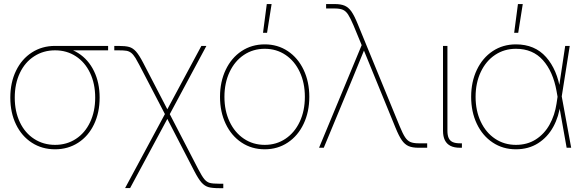

<svg xmlns="http://www.w3.org/2000/svg" viewBox="-20 -748 2944 972"><path d="M32.2 -253.9Q32.2 -330.1 61 -389.6Q89.8 -449.2 141.4 -482.4Q192.9 -515.6 258.8 -515.6H527.3V-493.2H319.3H258.8Q199.7 -493.2 153.1 -463.1Q106.4 -433.1 80.6 -378.7Q54.7 -324.2 54.7 -253.9Q54.7 -183.6 80.6 -129.2Q106.4 -74.7 153.1 -44.7Q199.7 -14.6 258.8 -14.6Q317.9 -14.6 364 -44.7Q410.2 -74.7 436 -129.2Q461.9 -183.6 461.9 -253.9Q461.9 -324.2 436 -378.7Q410.2 -433.1 364 -463.1Q317.9 -493.2 258.8 -493.2V-511.7Q324.7 -511.7 376 -479.2Q427.2 -446.8 455.8 -388.2Q484.4 -329.6 484.4 -253.9Q484.4 -177.7 455.8 -118.2Q427.2 -58.6 375.7 -25.4Q324.2 7.8 258.8 7.8Q192.9 7.8 141.4 -25.4Q89.8 -58.6 61 -118.2Q32.2 -177.7 32.2 -253.9Z M819.8 -179.7H834.5L983.4 107.9Q1002.4 144.5 1014.6 159.2Q1026.9 173.8 1042 178Q1057.1 182.1 1089.8 182.1H1110.4V204.6H1089.8Q1054.2 204.6 1035.2 199.2Q1016.1 193.8 1000.2 176Q984.4 158.2 963.9 118.7L827.1 -146L638.7 204.1H613.3ZM685.5 -418.9Q673.3 -442.4 666 -454.1Q654.8 -472.2 644 -480.5Q633.3 -488.8 619.6 -491Q606 -493.2 579.1 -493.2H558.6V-515.6H579.1Q614.7 -515.6 633.8 -510.3Q652.8 -504.9 668.7 -487.1Q684.6 -469.2 705.1 -429.7L827.1 -194.8L999.5 -515.6H1024.9L832 -156.2H822.3Z M1093.8 -257.8Q1093.8 -334 1122.6 -394.5Q1151.4 -455.1 1202.9 -489.3Q1254.4 -523.4 1320.3 -523.4Q1385.7 -523.4 1437 -489.3Q1488.3 -455.1 1517.1 -394.5Q1545.9 -334 1545.9 -257.8Q1545.9 -181.6 1517.1 -121.1Q1488.3 -60.5 1437 -26.4Q1385.7 7.8 1320.3 7.8Q1254.4 7.8 1202.9 -26.4Q1151.4 -60.5 1122.6 -121.1Q1093.8 -181.6 1093.8 -257.8ZM1523.4 -257.8Q1523.4 -328.1 1497.6 -383.5Q1471.7 -439 1425.5 -470Q1379.4 -501 1320.3 -501Q1261.2 -501 1214.8 -470Q1168.5 -439 1142.3 -383.5Q1116.2 -328.1 1116.2 -257.8Q1116.2 -187.5 1142.3 -132.1Q1168.5 -76.7 1214.8 -45.7Q1261.2 -14.6 1320.3 -14.6Q1379.4 -14.6 1425.5 -45.7Q1471.7 -76.7 1497.6 -132.1Q1523.4 -187.5 1523.4 -257.8ZM1330.6 -727.5H1355L1332 -582H1311.5Z M1811 -519.5 1770 -618.7Q1753.9 -656.7 1742.4 -674.3Q1731 -691.9 1715.8 -698.5Q1700.7 -705.1 1673.8 -705.1H1630.9V-727.5H1673.8Q1706.1 -727.5 1725.3 -719Q1744.6 -710.4 1759.3 -689.5Q1773.9 -668.5 1791 -626.5L2003.4 -108.9Q2019 -70.8 2030.8 -53.2Q2042.5 -35.6 2057.6 -29.1Q2072.8 -22.5 2099.6 -22.5H2142.6V0H2099.6Q2067.4 0 2048.1 -8.5Q2028.8 -17.1 2014.2 -38.1Q1999.5 -59.1 1982.4 -101.1L1879.9 -351.6Q1859.4 -402.3 1849.1 -427Q1838.9 -451.7 1818.8 -501H1826.2Q1806.2 -451.2 1765.1 -351.6L1619.1 0H1595.2Z M2308.6 0Q2279.8 0 2260.7 -9.5Q2241.7 -19 2232.2 -38.1Q2222.7 -57.1 2222.7 -85.9V-515.6H2245.1V-85.9Q2245.1 -63 2251.5 -49.1Q2257.8 -35.2 2271.7 -28.8Q2285.6 -22.5 2308.6 -22.5H2318.4V0Z M2365.2 -257.8Q2365.2 -334 2394 -394.5Q2422.9 -455.1 2474.4 -489.3Q2525.9 -523.4 2591.8 -523.4Q2687.5 -523.4 2744.4 -459.2Q2801.3 -395 2817.4 -287.6H2823.2V-263.2L2871.6 0H2848.6L2797.4 -287.6Q2779.8 -385.7 2728.5 -443.4Q2677.2 -501 2591.8 -501Q2532.7 -501 2486.3 -470Q2439.9 -439 2413.8 -383.5Q2387.7 -328.1 2387.7 -257.8Q2387.7 -187.5 2413.8 -132.1Q2439.9 -76.7 2486.3 -45.7Q2532.7 -14.6 2591.8 -14.6Q2649.4 -14.6 2692.6 -42.2Q2735.8 -69.8 2762.2 -117.2Q2788.6 -164.6 2797.4 -223.1L2841.3 -515.6H2864.3L2823.2 -256.3V-223.1H2817.4Q2809.6 -158.2 2781 -106Q2752.4 -53.7 2704.1 -22.9Q2655.8 7.8 2591.8 7.8Q2525.9 7.8 2474.4 -26.4Q2422.9 -60.5 2394 -121.1Q2365.2 -181.6 2365.2 -257.8ZM2602.1 -727.5H2626.5L2603.5 -582H2583Z"/></svg>

Font: Intratopia Thin
Style: Regular
Weight: 100
Designer: Rasmus Andersson
Foundry: rsms
Version: Version 3.000;Glyphs 3.2.3 (3260)